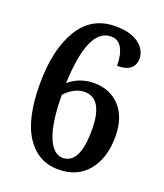

<svg xmlns="http://www.w3.org/2000/svg" viewBox="-136 -814 779 914"><g transform="rotate(20 253.5 -357.0)"><path d="M46 -344Q46 -517 108.5 -620.5Q171 -724 291 -724Q369 -724 410 -693Q451 -662 451 -617Q451 -585 429 -567Q407 -549 362 -549Q362 -604 344 -637.5Q326 -671 288 -671Q173 -671 162 -389Q216 -435 288 -435Q371 -435 420.5 -380Q470 -325 470 -230Q470 -121 416.5 -55.5Q363 10 266 10Q165 10 105.5 -78Q46 -166 46 -344ZM354 -220Q354 -380 261 -380Q232 -380 206 -365Q180 -350 162 -330Q163 -189 191.5 -119Q220 -49 268 -49Q354 -49 354 -220Z"/></g></svg>

Font: Noto Serif NarrowSemiBold
Style: Regular
Weight: 600
Width: 4
Designer: Monotype Design Team
Foundry: Monotype Imaging Inc.
Version: Version 1.001